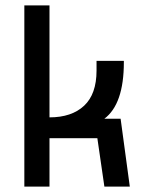

<svg xmlns="http://www.w3.org/2000/svg" viewBox="-20 -690 550 710"><path d="M366 -251H426L460 0H366L340 -179H163V0H70V-670H163V-256Q245 -256 291 -299Q337 -342 337 -429V-465H438V-460Q438 -305 366 -251Z"/></svg>

Font: Gulax
Style: Regular
Weight: 400
Designer: Morgan Gilbert
Foundry: VTF
Version: Version 1.001;hotconv 1.0.109;makeotfexe 2.5.65596